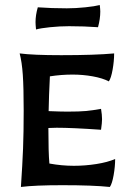

<svg xmlns="http://www.w3.org/2000/svg" viewBox="-20 -739 514 762"><path d="M74 -300Q74 -391 70.5 -442Q67 -493 58 -527Q111 -520 223 -520Q357 -520 433 -527Q433 -497 427 -463Q421 -429 412 -416Q387 -429 348 -436Q309 -443 268 -443Q223 -443 178 -436Q174 -358 173 -298Q221 -296 247 -296Q296 -296 322 -298.5Q348 -301 381 -307Q385 -283 385 -266Q385 -252 381 -224Q267 -232 205 -232L172 -231Q172 -134 176 -90Q225 -81 273 -81Q318 -81 362.5 -88Q407 -95 437 -108Q437 -78 431 -44Q425 -10 416 3Q349 -4 228 -4Q118 -4 63 3Q69 -86 71.5 -149.5Q74 -213 74 -300ZM121 -651Q121 -679 130 -710Q185 -706 245 -706Q280 -706 318.5 -710Q357 -714 376 -719Q378 -701 378 -693Q378 -664 369 -631Q314 -635 254 -635Q217 -635 178.5 -631Q140 -627 123 -622Q121 -642 121 -651Z"/></svg>

Font: Mirza Medium
Style: Regular
Weight: 500
Designer: Arabic design by Kourosh Beigpour, Latin design by Eduardo Tunni, engineering by Lasse Fister
Version: Version 1.0010g